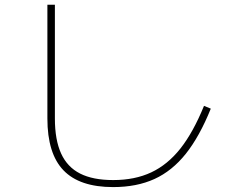

<svg xmlns="http://www.w3.org/2000/svg" viewBox="-20 -758 978 801"><path d="M177.7 -263.7V-738.3H209V-263.7Q209 -174.3 234.9 -117.7Q260.7 -61 314.2 -33.9Q367.7 -6.8 452.1 -6.8Q542.5 -6.8 610.8 -38.8Q679.2 -70.8 732.7 -138.4Q786.1 -206.1 831.1 -316.4L859.4 -304.7Q812.5 -188.5 755.4 -116.7Q698.2 -44.9 624.3 -11.2Q550.3 22.5 452.1 22.5Q312 22.5 244.9 -47.4Q177.7 -117.2 177.7 -263.7Z"/></svg>

Font: Pretendard JP Thin
Style: Regular
Weight: 100
Designer: Base glyphs from Inter by Rasmus Andersson; Hangeul glyphs from Noto Sans CJK(Source Han Sans) by Jang Soo-young and Kan
Foundry: Kil Hyung-jin
Version: Version 1.309